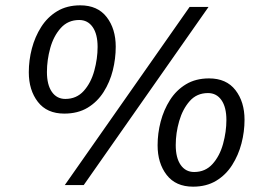

<svg xmlns="http://www.w3.org/2000/svg" viewBox="-20 -694 992 720"><path d="M223 0 691 -668H762L294 0ZM221 -268Q156 -268 122 -312Q88 -356 88 -423Q88 -468 99.5 -512Q111 -556 134.5 -593Q158 -630 194.5 -652Q231 -674 281 -674Q346 -674 380 -630Q414 -586 414 -519Q414 -474 403 -430Q392 -386 368.5 -349Q345 -312 308.5 -290Q272 -268 221 -268ZM225 -323Q267 -323 294 -353Q321 -383 333.5 -428.5Q346 -474 346 -518Q346 -566 327.5 -592.5Q309 -619 277 -619Q235 -619 208 -589Q181 -559 168.5 -514Q156 -469 156 -424Q156 -376 174.5 -349.5Q193 -323 225 -323ZM704 6Q639 6 605 -38Q571 -82 571 -149Q571 -194 582.5 -238Q594 -282 617.5 -319Q641 -356 677.5 -378Q714 -400 764 -400Q829 -400 863 -356Q897 -312 897 -245Q897 -200 885.5 -156Q874 -112 850.5 -75Q827 -38 790.5 -16Q754 6 704 6ZM708 -49Q750 -49 777 -79Q804 -109 816.5 -154.5Q829 -200 829 -244Q829 -292 810.5 -318.5Q792 -345 760 -345Q718 -345 691.5 -315Q665 -285 652 -240Q639 -195 639 -150Q639 -102 657.5 -75.5Q676 -49 708 -49Z"/></svg>

Font: Gantari
Style: Italic
Weight: 400
Italic angle: -10°
Designer: Anugrah Pasau
Foundry: Lafontype
Version: Version 1.000; ttfautohint (v1.8.3)